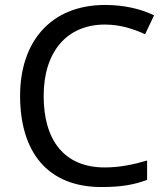

<svg xmlns="http://www.w3.org/2000/svg" viewBox="-20 -744 672 774"><path d="M403 -645C467 -645 521 -626 565 -606L601 -682C547 -709 477 -724 404 -724C183 -724 61 -574 61 -358C61 -133 170 10 389 10C468 10 520 1 573 -19V-97C519 -81 464 -69 402 -69C238 -69 156 -180 156 -357C156 -536 250 -645 403 -645Z"/></svg>

Font: Noto Sans EgyptHiero
Style: Regular
Weight: 400
Designer: Monotype Design Team
Foundry: Monotype Imaging Inc.
Version: Version 2.002